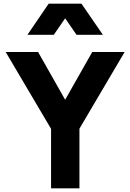

<svg xmlns="http://www.w3.org/2000/svg" viewBox="-20 -1029 712 1049"><path d="M259 0H414V-326L661 -745H484L336 -484L188 -745H11L259 -325ZM130 -839H274L336 -929L398 -839H542L425 -1009H246Z"/></svg>

Font: Mluvka ExtraBold
Style: Regular
Weight: 800
Designer: Modified by Jiří Krblich, Original typeface by Gumpita Rahayu
Foundry: Gumpita Rahayu & Jiří Krblich
Version: Version 2.000;Glyphs 3.1.1 (3134)